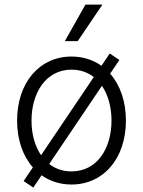

<svg xmlns="http://www.w3.org/2000/svg" viewBox="-20 -803 631 847"><path d="M431.8 -782.7H356.9L266 -621.4H322.8ZM465.9 -478 506.7 -538.4 464.1 -567.1 427.6 -512.8C390.6 -539.1 345.5 -553.6 295.5 -553.6C154.1 -553.6 55.4 -438.2 55.4 -271C55.4 -186.1 81 -114.3 125 -64.6L84.2 -4.3L126.8 24.5L163.4 -29.8C200.3 -3.6 245.4 11 295.5 11C436.8 11 535.5 -104.4 535.5 -271C535.5 -356.2 509.9 -427.9 465.9 -478ZM119 -271C119 -392.8 182.2 -495.7 295.5 -495.7C334.2 -495.7 367.2 -483.7 393.8 -463.1L161.2 -118.3C133.5 -158.4 119 -212.4 119 -271ZM295.5 -46.9C256.4 -46.9 223.7 -58.9 197.1 -79.5L429.7 -424.4C457.4 -383.9 471.9 -329.5 471.9 -271C471.9 -148.4 408.7 -46.9 295.5 -46.9Z"/></svg>

Font: TID UI Light
Style: Regular
Weight: 300
Designer: The TID Project Authors
Foundry: Bakken & Bæck
Version: Version 1.001;hotconv 1.0.109;makeotfexe 2.5.65596